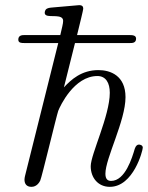

<svg xmlns="http://www.w3.org/2000/svg" viewBox="-20 -714 574 745"><path d="M51 -560C51 -547 64 -547 74 -547H206L77 -31C76 -26 75 -22 75 -17C75 -2 82 11 102 11C123 11 133 -7 136 -13C142 -25 199 -264 206 -284C213 -302 267 -419 358 -419C391 -419 406 -392 406 -354C406 -265 332 -115 332 -69C332 -24 361 11 406 11C498 11 534 -130 534 -141C534 -151 523 -153 519 -153C513 -153 507 -149 503 -137C493 -103 466 -12 411 -12C397 -12 389 -20 389 -40C389 -100 467 -245 467 -337C467 -421 408 -442 362 -442C296 -442 256 -405 228 -375L271 -547H485C493 -547 508 -547 508 -564C508 -577 495 -578 480 -578H279C290 -622 303 -676 303 -680C303 -688 300 -694 287 -694C283 -694 218 -688 184 -685C175 -684 163 -684 157 -676C153 -670 151 -659 159 -655C173 -646 225 -661 225 -633C225 -622 220 -605 214 -578H76C65 -578 51 -577 51 -560Z"/></svg>

Font: CMU Serif
Style: Italic
Weight: 500
Italic angle: -14.04°
Version: Version 0.7.0